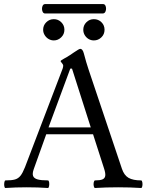

<svg xmlns="http://www.w3.org/2000/svg" viewBox="-22 -916 724 939"><path d="M4.9 -33.7Q35.2 -33.7 51.3 -38.3Q67.4 -43 78.1 -56.4Q88.9 -69.8 100.1 -98.1L284.2 -580.1Q287.1 -588.4 287.1 -594.7Q287.1 -598.1 284.7 -602.1Q282.2 -606 279.3 -609.4Q277.3 -611.3 275.9 -613.5Q274.4 -615.7 274.4 -617.2Q274.4 -620.1 293.9 -630.9Q298.3 -633.3 302.2 -635.3Q320.3 -646 338.9 -659.2Q351.6 -668 359.6 -672.6Q367.7 -677.2 370.6 -677.2Q376 -677.2 380.4 -671.9Q384.8 -666.5 387.7 -655.8Q393.6 -632.8 399.7 -612.5Q405.8 -592.3 411.6 -574.7L574.2 -90.8Q585 -58.6 606.9 -46.1Q628.9 -33.7 668 -33.7Q672.4 -33.7 674.1 -24.4Q675.8 -15.1 674.1 -5.9Q672.4 3.4 668 3.4Q615.2 0 555.7 0Q495.6 0 442.9 3.4Q438.5 3.4 436.5 -5.9Q434.6 -15.1 436.5 -24.4Q438.5 -33.7 442.9 -33.7Q467.3 -33.7 479 -38.6Q490.7 -43.5 492.7 -55.9Q494.6 -68.4 487.3 -90.8L433.1 -259.3H204.1L143.1 -88.9Q135.3 -66.9 139.9 -55.2Q144.5 -43.5 161.9 -38.6Q179.2 -33.7 212.4 -33.7Q216.8 -33.7 218.3 -24.4Q219.7 -15.1 218 -5.9Q216.3 3.4 212.4 3.4Q164.1 0 108.9 0Q53.2 0 4.9 3.4Q0.5 3.4 -1 -5.9Q-2.4 -15.1 -0.7 -24.4Q1 -33.7 4.9 -33.7ZM421.9 -293 330.1 -580.6H321.8L215.3 -293ZM385.3 -770.5Q385.3 -792 400.4 -807.1Q415.5 -822.3 437 -822.3Q459 -822.3 474.1 -807.4Q489.3 -792.5 489.3 -770.5Q489.3 -748 473.6 -733.2Q458 -718.3 437 -718.3Q422.9 -718.3 411.1 -725.3Q399.4 -732.4 392.3 -744.4Q385.3 -756.3 385.3 -770.5ZM189 -770.5Q189 -792 204.3 -807.1Q219.7 -822.3 241.2 -822.3Q262.7 -822.3 277.8 -807.1Q293 -792 293 -770.5Q293 -748.5 277.3 -733.4Q261.7 -718.3 241.2 -718.3Q227.5 -718.3 215.6 -725.3Q203.6 -732.4 196.3 -744.6Q189 -756.8 189 -770.5ZM198.2 -896H482.4Q491.7 -896 495.1 -884.5Q498.5 -873 494.6 -861.6Q490.7 -850.1 480.5 -850.1H198.2Q189 -850.1 185.3 -861.6Q181.6 -873 185.3 -884.5Q189 -896 198.2 -896Z"/></svg>

Font: Junicode Two Beta VF
Style: Regular
Weight: 400
Designer: Peter S. Baker
Foundry: Briery Creek Software
Version: Version 1.031 beta; ttfautohint (v1.8.1.43-b0c9)